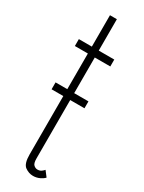

<svg xmlns="http://www.w3.org/2000/svg" viewBox="-183 -687 543 723"><g transform="rotate(30 89.0 -325.5)"><path d="M111 9Q92.5 9 76.2 -2.8Q60 -14.5 60 -54.5V-308.5H9V-338.5H60V-493.5H3.5V-523.5H60V-660H90V-523.5H157.5V-493.5H90V-338.5H152V-308.5H90V-54.5Q90 -33 97.8 -26.5Q105.5 -20 113.5 -20Q124 -20 130.5 -24.8Q137 -29.5 141 -34.5L159 -11Q152.5 -3.5 139.2 2.8Q126 9 111 9Z"/></g></svg>

Font: Imbue 10pt Thin
Style: Regular
Weight: 100
Designer: Tyler Finck
Foundry: Etcetera Type Company
Version: Version 1.102; ttfautohint (v1.8.3)